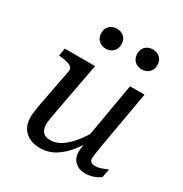

<svg xmlns="http://www.w3.org/2000/svg" viewBox="-173 -867 961 1009"><g transform="rotate(30 308.0 -363.0)"><path d="M186 -187Q182 -162 179 -145Q176 -128 176 -116Q176 -97 182 -82.5Q188 -68 201 -60.5Q214 -53 236 -53Q268 -53 299 -72Q330 -91 361.5 -129Q393 -167 425 -224L449 -199Q415 -136 379 -89Q343 -42 301.5 -16Q260 10 209 10Q153 10 119.5 -21Q86 -52 86 -107Q86 -121 88.5 -140Q91 -159 95 -183L139 -413Q142 -429 134.5 -438Q127 -447 110.5 -452Q94 -457 69 -460L54 -462L62 -508H246ZM485 -161Q482 -140 479.5 -124.5Q477 -109 475.5 -98Q474 -87 474 -80Q474 -67 482 -60Q490 -53 506 -53Q529 -53 551 -62Q573 -71 581 -74L571 -22Q561 -15 547 -8Q533 -1 516.5 3Q500 7 480 7Q444 7 420 -15Q396 -37 396 -77Q396 -86 397 -95.5Q398 -105 400 -116Q402 -127 405 -141L395 -144L458 -508H546ZM248 -615Q274 -615 291.5 -631.5Q309 -648 309 -676Q309 -704 291.5 -720Q274 -736 248 -736Q222 -736 204.5 -720Q187 -704 187 -676Q187 -648 204.5 -631.5Q222 -615 248 -615ZM466 -615Q492 -615 509.5 -631.5Q527 -648 527 -676Q527 -704 509.5 -720Q492 -736 466 -736Q440 -736 422.5 -720Q405 -704 405 -676Q405 -648 422.5 -631.5Q440 -615 466 -615Z"/></g></svg>

Font: Roboto Serif 20pt
Style: Italic
Weight: 400
Italic angle: -10°
Designer: Greg Gazdowicz
Foundry: Commercial Type
Version: Version 1.008